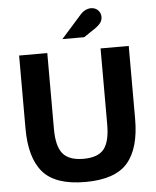

<svg xmlns="http://www.w3.org/2000/svg" viewBox="-59 -929 804 991"><g transform="rotate(-5 343.0 -433.5)"><path d="M343 12Q189 12 124 -62.5Q59 -137 59 -290V-668H205V-274Q205 -185 237 -146.5Q269 -108 344 -108Q419 -108 450 -146.5Q481 -185 481 -274V-668H627V-290Q627 -137 562 -62.5Q497 12 343 12ZM289 -733 392 -849Q406 -865 420.5 -872Q435 -879 449 -879Q472 -879 486 -864.5Q500 -850 500 -830Q500 -816 493 -803.5Q486 -791 463 -774L402 -733Z"/></g></svg>

Font: Atkinson Hyperlegible Next
Style: Bold
Weight: 700
Designer: Elliott Scott, Megan Eiswerth, Linus Boman, Theodore Petrosky, Letters from Sweden
Foundry: Applied Design Works, Letters from Sweden
Version: Version 2.001